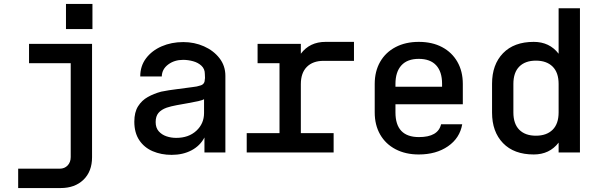

<svg xmlns="http://www.w3.org/2000/svg" viewBox="-20 -772 3040 972"><path d="M287 180H72V82H282Q307 82 322.5 65.5Q338 49 338 23V-452H127V-550H446V24Q446 96 402.5 138Q359 180 287 180ZM314 -752H448V-625H314Z M849 12Q796 12 753 -6.5Q710 -25 685 -62.5Q660 -100 660 -156Q660 -204 679 -234Q698 -264 728.5 -281Q759 -298 796 -308Q836 -316 874.5 -320.5Q913 -325 954 -331Q977 -333 997 -340Q1017 -347 1017 -371V-374H1018L1017 -398Q1017 -423 1000 -439Q983 -455 957.5 -462Q932 -469 907 -469Q863 -469 831.5 -445.5Q800 -422 799 -385H690Q690 -438 719.5 -477Q749 -516 798.5 -537.5Q848 -559 908 -559Q964 -559 1012.5 -537.5Q1061 -516 1091 -477.5Q1121 -439 1121 -388V0H1015V-76Q993 -34 949.5 -11Q906 12 849 12ZM872 -74Q935 -74 974 -110Q1013 -146 1013 -200V-270Q1006 -265 984 -260Q962 -255 933 -250Q904 -245 874.5 -239.5Q845 -234 824 -227Q796 -217 782 -200Q768 -183 768 -154Q768 -125 783.5 -107.5Q799 -90 822.5 -82Q846 -74 872 -74Z M1229 0V-98H1395V-452H1284V-550H1503V-500Q1548 -560 1628 -560H1772V-464H1618Q1564 -464 1533.5 -433.5Q1503 -403 1503 -346V-98H1669V0Z M2100 10Q2033 10 1982.5 -16.5Q1932 -43 1904.5 -91Q1877 -139 1877 -203V-347Q1877 -411 1904.5 -459Q1932 -507 1982.5 -533.5Q2033 -560 2100 -560Q2168 -560 2218 -533.5Q2268 -507 2295.5 -459Q2323 -411 2323 -347V-244H1982V-203Q1982 -78 2101 -78Q2198 -78 2213 -143H2320Q2308 -73 2248 -31.5Q2188 10 2100 10ZM1982 -333H2218V-348Q2218 -409 2188 -441.5Q2158 -474 2100 -474Q2042 -474 2012 -441Q1982 -408 1982 -347Z M2916 0H2808V-50Q2762 10 2682 10Q2582 10 2526.5 -47.5Q2471 -105 2471 -202V-348Q2471 -445 2526.5 -502.5Q2582 -560 2682 -560Q2762 -560 2808 -500V-730H2916ZM2693 -465Q2639 -465 2609 -435Q2579 -405 2579 -347V-203Q2579 -145 2609 -115Q2639 -85 2693 -85Q2747 -85 2777.5 -115Q2808 -145 2808 -203V-347Q2808 -405 2777.5 -435Q2747 -465 2693 -465Z"/></svg>

Font: Tiny SemiBold
Style: Regular
Weight: 600
Designer: Philipp Nurullin, Konstantin Bulenkov
Foundry: JetBrains
Version: Version 2.251; ttfautohint (v1.8.4.7-5d5b)